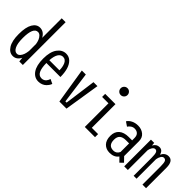

<svg xmlns="http://www.w3.org/2000/svg" viewBox="80 -1664 2539 2539"><g transform="rotate(45 1350.0 -394.5)"><path d="M375.5 0H309.5L303 -62.5Q265.5 11 196.5 11Q131.5 11 89.5 -55.8Q47.5 -122.5 47.5 -251Q47.5 -380.5 86.2 -445.8Q125 -511 188.5 -511Q260.5 -511 302.5 -435V-800H375.5ZM122.5 -251Q122.5 -151 147.8 -100Q173 -49 214.5 -49Q239.5 -49 258.5 -70.2Q277.5 -91.5 287.8 -121.8Q298 -152 302.5 -189.5V-319.5Q297.5 -353.5 286 -382Q274.5 -410.5 254.2 -430.8Q234 -451 209.5 -451Q122.5 -451 122.5 -251Z M828 -98.5Q823 -82.5 811.8 -65.2Q800.5 -48 782.2 -30Q764 -12 735.8 -0.5Q707.5 11 674.5 11Q598.5 11 552 -56Q505.5 -123 505.5 -250.5Q505.5 -377.5 554.2 -444.8Q603 -512 676 -512Q729.5 -512 766.8 -476Q804 -440 821.8 -379.5Q839.5 -319 839.5 -239H577Q578 -144 601.5 -96.5Q625 -49 674.5 -49Q695.5 -49 712.5 -57Q729.5 -65 740 -78Q750.5 -91 756.5 -103.5Q762.5 -116 765.5 -128.5ZM675.5 -453Q635 -453 609.5 -413.2Q584 -373.5 578.5 -292.5H767.5Q767.5 -322 762.8 -348.8Q758 -375.5 748 -399.8Q738 -424 719.2 -438.5Q700.5 -453 675.5 -453Z M1196.5 -500H1271L1191.5 0H1059L979 -500H1053.5L1113.5 -57.5H1136.5Z M1571.5 -634Q1545 -634 1526.5 -652.8Q1508 -671.5 1508 -698Q1508 -724.5 1526.5 -743.2Q1545 -762 1571.5 -762Q1598.5 -762 1617 -743.2Q1635.5 -724.5 1635.5 -698Q1635.5 -671.5 1617 -652.8Q1598.5 -634 1571.5 -634ZM1608 -57.5H1725.5V0H1534.5V-442.5H1415.5V-500H1608Z M2191.5 11 2134 -47.5Q2093 11 2006.5 11Q1939.5 11 1897.5 -32Q1855.5 -75 1855.5 -155.5Q1855.5 -234 1904 -275.5Q1952.5 -317 2038.5 -317H2102.5V-360Q2102.5 -406.5 2079 -429Q2055.5 -451.5 2016.5 -451.5Q1987.5 -451.5 1963.5 -435.2Q1939.5 -419 1926.5 -397L1866.5 -437.5Q1884.5 -469 1925.8 -490.5Q1967 -512 2021.5 -512Q2085 -512 2129.8 -475.5Q2174.5 -439 2174.5 -373.5V-95.5L2236 -32ZM2020 -45.5Q2050.5 -45.5 2071.8 -60.8Q2093 -76 2102.5 -100.5V-260.5H2042.5Q1985.5 -260.5 1955.8 -235.2Q1926 -210 1926 -153.5Q1926 -45.5 2020 -45.5Z M2271.5 0V-500H2332L2336 -454.5Q2367 -511 2421 -511Q2480.5 -511 2496.5 -443.5Q2530 -511 2594 -511Q2679.5 -511 2679.5 -379.5V0H2612.5V-335Q2612.5 -403 2602 -427.8Q2591.5 -452.5 2564 -452.5Q2540.5 -452.5 2523.8 -426Q2507 -399.5 2502 -364V0H2447.5V-335Q2447.5 -402 2437 -427.2Q2426.5 -452.5 2401.5 -452.5Q2378.5 -452.5 2361.2 -426.5Q2344 -400.5 2339.5 -369V0Z"/></g></svg>

Font: League Mono Condensed Light
Style: Regular
Weight: 300
Width: 1
Designer: Tyler Finck
Foundry: The League of Moveable Type / Tyler Finck
Version: Version 2.210